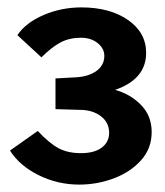

<svg xmlns="http://www.w3.org/2000/svg" viewBox="-20 -877 445 519"><path d="M200 -857Q277 -857 326 -823Q375 -789 375 -734Q375 -663 291 -634Q332 -623 361 -593.5Q390 -564 390 -520Q390 -476 361.5 -444Q333 -412 288 -395Q243 -378 194 -378Q136 -378 84.5 -403.5Q33 -429 7 -470L82 -523Q113 -490 138 -476.5Q163 -463 199 -463Q235 -463 255 -478Q275 -493 275 -518Q275 -546 252.5 -563Q230 -580 196 -580L130 -582V-665L185 -668Q220 -670 241 -685.5Q262 -701 262 -726Q262 -746 244 -760.5Q226 -775 199 -775Q168 -775 144 -762.5Q120 -750 92 -722L27 -782Q50 -816 98 -836.5Q146 -857 200 -857Z"/></svg>

Font: Morrison
Style: Bold
Weight: 700
Designer: Pablo Impallari, Rodrigo Fuenzalida (Modified by Dan O. Williams)
Version: Version 0.03;June 6, 2019;FontCreator 11.5.0.2425 64-bit; tt